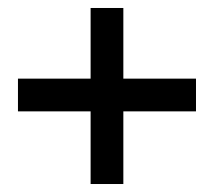

<svg xmlns="http://www.w3.org/2000/svg" viewBox="-20 -528 536 481"><path d="M25 -249H207V-67H289V-249H471V-331H289V-508H207V-331H25Z"/></svg>

Font: Charger Sport
Style: SeBd
Weight: 600
Designer: Jasper
Foundry: Cannot Into Space Fonts
Version: Version 1.1